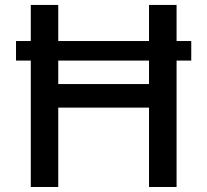

<svg xmlns="http://www.w3.org/2000/svg" viewBox="-20 -747 828 767"><path d="M744 -583.1V-505H685.4V0H575.3V-317.1H212.7V0H103V-505H44V-583.1H103V-727.3H212.7V-583.1H575.3V-727.3H685.4V-583.1ZM575.3 -505H212.7V-411.2H575.3Z"/></svg>

Font: Inter UI Medium
Style: Regular
Weight: 500
Designer: Rasmus Andersson
Foundry: rsms
Version: 3.2;8d6f07862